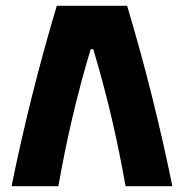

<svg xmlns="http://www.w3.org/2000/svg" viewBox="-20 -645 637 665"><path d="M20 0Q51.7 -156 90.9 -312.5Q130 -469 176.7 -625H420.3Q467 -469 506.1 -312.5Q545.3 -156 577 0H414.8Q394.2 -118.5 366.4 -237.3Q338.6 -356.1 303 -474.6H294Q258.4 -356.1 230.6 -237.3Q202.8 -118.5 182.2 0Z"/></svg>

Font: Changa
Style: Regular
Weight: 400
Designer: Eduardo Rodriguez Tunni
Foundry: Eduardo Rodriguez Tunni
Version: Version 3.003